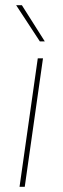

<svg xmlns="http://www.w3.org/2000/svg" viewBox="-20 -717 240 737"><path d="M55 0 125 -493H145L75 0ZM133 -558 42 -697H64L152 -558Z"/></svg>

Font: Hanken Grotesk Thin
Style: Italic
Weight: 250
Italic angle: -8°
Designer: Alfredo Marco Pradil
Foundry: Hanken Design Co.
Version: Version 3.013